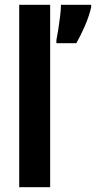

<svg xmlns="http://www.w3.org/2000/svg" viewBox="-20 -846 400 800"><path d="M189 -66H60V-826H189ZM360 -816Q351 -778 333.5 -737.5Q316 -697 298 -666H215V-679Q218 -693 222.5 -721Q227 -749 230.5 -778.5Q234 -808 234 -826H360Z"/></svg>

Font: Noto Sans Malayalam UI ExtraCondensed
Style: Bold
Weight: 700
Width: 2
Designer: Jelle Bosma - Monotype Design Team
Foundry: Monotype Imaging Inc.
Version: Version 2.104; ttfautohint (v1.8.4.7-5d5b)